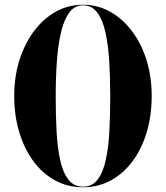

<svg xmlns="http://www.w3.org/2000/svg" viewBox="-20 -780 700 810"><path d="M330 10Q265.5 10 212 -19.2Q158.5 -48.5 120.2 -100.8Q82 -153 61 -223Q40 -293 40 -375Q40 -457 62.2 -527Q84.5 -597 124 -649.5Q163.5 -702 216 -731Q268.5 -760 330 -760Q391.5 -760 444 -731Q496.5 -702 536.2 -649.5Q576 -597 598 -527Q620 -457 620 -375Q620 -293 599.2 -223Q578.5 -153 540 -100.8Q501.5 -48.5 448.2 -19.2Q395 10 330 10ZM330 7.5Q369.5 7.5 392.2 -22.8Q415 -53 426.5 -106Q438 -159 441.5 -228.2Q445 -297.5 445 -375Q445 -452.5 440.8 -521.8Q436.5 -591 424.8 -644Q413 -697 390.2 -727.2Q367.5 -757.5 330 -757.5Q295 -757.5 272.5 -727.2Q250 -697 237.5 -644Q225 -591 220 -521.8Q215 -452.5 215 -375Q215 -297.5 218.5 -228.2Q222 -159 233.5 -106Q245 -53 268.2 -22.8Q291.5 7.5 330 7.5Z"/></svg>

Font: Bodoni Moda 72pt
Style: Bold
Weight: 700
Designer: Owen Earl
Foundry: indestructible type
Version: Version 2.004